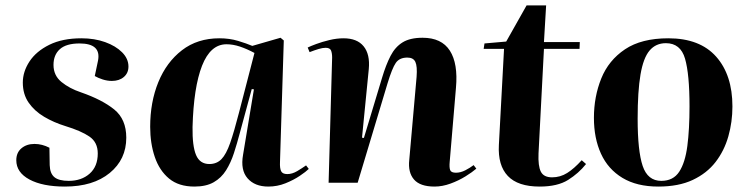

<svg xmlns="http://www.w3.org/2000/svg" viewBox="-20 -673 2758 707"><path d="M233 -7Q280 -7 310 -33.5Q340 -60 340 -108Q340 -149 309.5 -170Q279 -191 220 -209Q178 -222 142.5 -243Q107 -264 85.5 -295Q64 -326 64 -369Q64 -409 88.5 -446.5Q113 -484 161.5 -508Q210 -532 280 -532Q328 -532 367 -518Q406 -504 429.5 -480.5Q453 -457 453 -428Q453 -404 436 -389.5Q419 -375 392 -375Q375 -375 358 -380.5Q341 -386 329 -393L341 -450Q353 -513 273 -513Q224 -513 200.5 -492Q177 -471 177 -434Q177 -395 206.5 -371Q236 -347 278 -333Q356 -306 400.5 -270Q445 -234 445 -166Q445 -86 384 -36Q323 14 219 14Q137 14 88.5 -12Q40 -38 40 -83Q40 -111 59 -127Q78 -143 107 -143Q135 -143 162 -129L163 -65Q164 -34 180.5 -20.5Q197 -7 233 -7Z M1011 -76Q1010 -54 1015 -43Q1020 -32 1038 -32Q1056 -32 1074.5 -43Q1093 -54 1107 -64L1117 -51Q1107 -41 1084 -25.5Q1061 -10 1031 2Q1001 14 968 14Q918 14 891.5 -16.5Q865 -47 875 -103L915 -344L907 -345L863 -183Q853 -145 841.5 -109.5Q830 -74 812.5 -46Q795 -18 767 -2Q739 14 696 14Q638 14 602.5 -15.5Q567 -45 550 -95Q533 -145 533 -206Q533 -297 563 -370.5Q593 -444 650 -488Q707 -532 788 -532Q825 -532 856.5 -522.5Q888 -513 909 -504L1013 -534L1025 -524ZM751 -69Q778 -69 795.5 -87Q813 -105 827.5 -146.5Q842 -188 860 -258L917 -478Q889 -493 863.5 -501.5Q838 -510 814 -510Q755 -510 724 -431Q693 -352 689 -205Q688 -135 702 -102Q716 -69 751 -69Z M1734 -52Q1719 -39 1694 -23.5Q1669 -8 1639 3Q1609 14 1580 14Q1527 14 1504.5 -12Q1482 -38 1487 -84L1514 -390Q1517 -429 1509.5 -445Q1502 -461 1480 -461Q1451 -461 1437.5 -441.5Q1424 -422 1407 -366L1297 0H1190L1203 -461Q1203 -477 1199 -487Q1195 -497 1179 -497Q1168 -497 1153 -492.5Q1138 -488 1120 -481L1113 -498Q1123 -503 1144.5 -511Q1166 -519 1193 -525.5Q1220 -532 1245 -532Q1295 -532 1319 -502.5Q1343 -473 1338 -419L1313 -166L1320 -165L1387 -387Q1401 -434 1418 -467Q1435 -500 1462.5 -517Q1490 -534 1536 -534Q1606 -534 1636.5 -486.5Q1667 -439 1659 -350L1636 -78Q1634 -57 1637.5 -47Q1641 -37 1659 -37Q1676 -37 1693.5 -46Q1711 -55 1724 -65Z M1764 -513 1844 -520 1919 -653H1991L1983 -518H2115L2114 -493H1983L1963 -108Q1961 -62 1971.5 -41Q1982 -20 2013 -20Q2043 -20 2068.5 -36Q2094 -52 2122 -83L2138 -69Q2111 -35 2072 -10.5Q2033 14 1967 14Q1887 14 1850 -25Q1813 -64 1817 -139L1836 -493H1761Z M2404 14Q2325 14 2272 -18Q2219 -50 2193 -107Q2167 -164 2167 -239Q2167 -317 2194 -384Q2221 -451 2281.5 -491.5Q2342 -532 2441 -532Q2557 -532 2617 -464.5Q2677 -397 2677 -281Q2677 -224 2662 -171Q2647 -118 2615 -76.5Q2583 -35 2531 -10.5Q2479 14 2404 14ZM2415 -7Q2459 -7 2481 -40.5Q2503 -74 2511 -135.5Q2519 -197 2519 -281Q2519 -400 2502.5 -457Q2486 -514 2432 -514Q2395 -514 2372 -487Q2349 -460 2338.5 -398.5Q2328 -337 2328 -236Q2328 -117 2346.5 -62Q2365 -7 2415 -7Z"/></svg>

Font: Literata 72pt
Style: Bold Italic
Weight: 700
Italic angle: -2°
Designer: Latin by Veronika Burian and Jose Scaglione. Greek by Irene Vlachou. Cyrillic by Vera Evstafieva
Foundry: TypeTogether
Version: Version 3.002